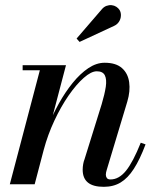

<svg xmlns="http://www.w3.org/2000/svg" viewBox="-20 -712 615 742"><path d="M381 10Q340 10 319.8 -6.5Q299.5 -23 299.5 -56Q299.5 -67 301.5 -78Q303.5 -89 306.5 -96L373 -309.5Q384.5 -348 388.8 -376.5Q393 -405 385.2 -420.8Q377.5 -436.5 354 -436.5Q332.5 -436.5 303.8 -411.2Q275 -386 245.2 -343Q215.5 -300 190 -245.5Q164.5 -191 149 -133H135Q146 -175 164.5 -221.5Q183 -268 207.5 -312Q232 -356 261 -391.8Q290 -427.5 321.2 -448.5Q352.5 -469.5 384.5 -469.5Q428 -469.5 451.2 -449Q474.5 -428.5 479.2 -394.2Q484 -360 472 -319.5L392.5 -55.5Q391 -51 390 -46Q389 -41 389 -37Q389 -29.5 393 -24Q397 -18.5 407 -18.5Q439.5 -18.5 466.8 -52Q494 -85.5 524 -160.5L542.5 -154Q520.5 -95.5 497.2 -59.5Q474 -23.5 446.2 -6.8Q418.5 10 381 10ZM18 0 134 -440.5H67.5V-460H235L114 0ZM287.5 -550 276 -563 372.5 -675Q381 -685.5 391.2 -689.2Q401.5 -693 411.5 -692Q421.5 -691 429.5 -685.8Q437.5 -680.5 442 -673.5Q448 -663.5 447.2 -650.8Q446.5 -638 439.5 -627.5Q432.5 -617 420 -611.5Z"/></svg>

Font: Bodoni Moda 11pt Medium
Style: Italic
Weight: 500
Italic angle: -13°
Designer: Owen Earl
Foundry: indestructible type
Version: Version 2.004